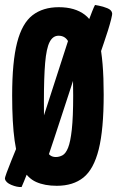

<svg xmlns="http://www.w3.org/2000/svg" viewBox="-24 -739 472 774"><path d="M213 -710Q278 -710 318 -679.5Q358 -649 376 -572.5Q394 -496 394 -358Q394 -217 374 -137Q354 -57 312.5 -23.5Q271 10 205 10Q156 10 121.5 -5.5Q87 -21 66 -61Q45 -101 35 -172Q25 -243 25 -354Q25 -490 45 -567.5Q65 -645 107 -677.5Q149 -710 213 -710ZM212 -595Q189 -595 176 -569.5Q163 -544 158 -485.5Q153 -427 153 -329Q153 -251 154.5 -202Q156 -153 166 -129.5Q176 -106 201 -106Q215 -106 228 -113Q241 -120 250.5 -143.5Q260 -167 265.5 -217Q271 -267 271 -354Q271 -441 267.5 -494Q264 -547 251.5 -571Q239 -595 212 -595ZM48 -156Q48 -156 62.5 -152Q77 -148 92 -139.5Q107 -131 109 -118Q110 -111 104 -92Q98 -73 89.5 -50Q81 -27 73 -8.5Q65 10 63 15Q45 16 22 6.5Q-1 -3 -4 -18Q-5 -22 3 -43.5Q11 -65 21.5 -91Q32 -117 40 -136.5Q48 -156 48 -156ZM99 -106 270 -635Q270 -635 283 -632Q296 -629 310.5 -621.5Q325 -614 327 -601Q328 -597 319 -567Q310 -537 295 -489.5Q280 -442 262 -387Q244 -332 226 -277Q208 -222 193 -176.5Q178 -131 168.5 -103.5Q159 -76 159 -76Q159 -76 145 -79Q131 -82 116 -89Q101 -96 99 -106ZM375 -508Q375 -508 363.5 -511.5Q352 -515 336.5 -521.5Q321 -528 309 -535.5Q297 -543 295 -550Q295 -550 300.5 -565Q306 -580 314 -603Q322 -626 331 -650Q340 -674 347.5 -693Q355 -712 359 -719Q359 -719 375 -716Q391 -713 408.5 -706Q426 -699 428 -686Q429 -681 424 -661Q419 -641 411 -615.5Q403 -590 394.5 -565.5Q386 -541 380.5 -524.5Q375 -508 375 -508Z"/></svg>

Font: Yanone Kaffeesatz ExtraLight
Style: Bold
Weight: 700
Version: Version 2.003